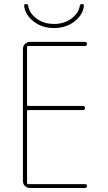

<svg xmlns="http://www.w3.org/2000/svg" viewBox="-20 -940 540 960"><path d="M129.9 0Q115.2 0 105 -9.8Q94.7 -19.5 94.7 -35.2V-695.3Q94.7 -710 105 -720.2Q115.2 -730.5 129.9 -730.5H405.3Q415 -730.5 415 -720.2Q415 -710 405.3 -710H120.1Q115.2 -710 115.2 -705.1V-415Q115.2 -410.2 120.1 -410.2H394.5Q404.3 -410.2 404.8 -399.9Q405.3 -389.6 394.5 -389.6H120.1Q115.2 -389.6 115.2 -384.8V-25.4Q115.2 -20.5 120.1 -19.5H405.3Q415 -19.5 415 -9.8Q415 0 405.3 0ZM100.6 -910.2Q98.6 -919.9 110.4 -919.9Q119.1 -919.9 121.1 -911.1Q126 -875 162.1 -847.7Q198.2 -820.3 250 -820.3Q301.8 -820.3 337.9 -847.7Q374 -875 378.9 -911.1Q380.9 -919.9 389.6 -919.9Q400.4 -919.9 399.4 -910.2Q394.5 -865.2 352.1 -832.5Q309.6 -799.8 250 -799.8Q190.4 -799.8 148.4 -832.5Q106.4 -865.2 100.6 -910.2Z"/></svg>

Font: Rounded-X Mgen+ 1m thin
Style: Regular
Weight: 100
Designer: [Source Han Sans]
Ryoko NISHIZUKA  (kana & ideographs); Paul D. Hunt (Latin, Greek & Cyrillic); Wenlong ZHANG  (bopomofo
Version: Version 1.059.20150602